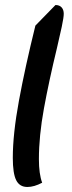

<svg xmlns="http://www.w3.org/2000/svg" viewBox="-20 -720 285 765"><path d="M31 -91Q31 -186 55.5 -319Q80 -452 121 -618L201 -700Q217 -700 225.5 -690.5Q234 -681 234 -665Q234 -651 226 -613Q218 -575 207 -529Q175 -397 155 -287.5Q135 -178 135 -86Q135 -27 148 8Q116 25 89 25Q58 25 44.5 -2Q31 -29 31 -91Z"/></svg>

Font: Lemonada Light
Style: Regular
Weight: 300
Designer: Mohamed Gaber (Arabic) Eduardo Tunni (Latin)
Foundry: Kief Type Foundry
Version: Version 3.006